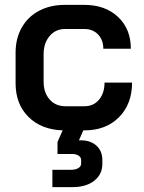

<svg xmlns="http://www.w3.org/2000/svg" viewBox="-20 -527 592 788"><path d="M322 8 304 49H313Q352 49 376 71Q400 93 400 129V146Q400 189 366.5 215Q333 241 278 241H195V170H270Q290 170 301.5 163Q313 156 313 144V130Q313 119 303 112Q293 105 276 105H216V56L237 8Q149 5 96.5 -47.5Q44 -100 44 -185V-311Q44 -369 69 -413.5Q94 -458 140 -482.5Q186 -507 246 -507H326Q412 -507 464.5 -457.5Q517 -408 517 -327H404Q404 -363 382.5 -385.5Q361 -408 326 -408H247Q208 -408 183.5 -379Q159 -350 159 -304V-192Q159 -147 183.5 -119Q208 -91 248 -91H327Q364 -91 386.5 -118Q409 -145 409 -188H522Q522 -100 468.5 -46Q415 8 327 8Z"/></svg>

Font: Bai Jamjuree SemiBold
Style: Regular
Weight: 600
Version: Version 1.000; ttfautohint (v1.6)